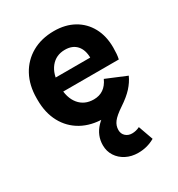

<svg xmlns="http://www.w3.org/2000/svg" viewBox="-191 -666 982 1061"><g transform="rotate(-30 300.0 -135.0)"><path d="M380.5 273.5Q338 273.5 304 256Q270 238.5 250.5 208.2Q231 178 231 139.5Q231 77 275.5 30Q320 -17 419 -56L398 2Q360 13.5 312 13.5Q230.5 13.5 170.2 -20Q110 -53.5 77 -114.5Q44 -175.5 44 -257.5V-268.5Q44 -351 77.5 -412.8Q111 -474.5 171.5 -508.8Q232 -543 312 -543Q384 -543 437.8 -513Q491.5 -483 521.2 -428.5Q551 -374 551 -300Q551 -278.5 549.5 -260.2Q548 -242 544.5 -227.5H122.5V-315.5H418.5L413 -312.5Q413 -364.5 386.8 -393.8Q360.5 -423 313 -423Q255.5 -423 221.8 -381.2Q188 -339.5 188 -266.5V-259.5Q188 -188 222.2 -146.5Q256.5 -105 315.5 -105Q387 -105 419 -176L547.5 -122.5Q532 -88 504 -57.2Q476 -26.5 427 6Q382 36 364.8 58.8Q347.5 81.5 347.5 109.5Q347.5 133.5 363.8 148.5Q380 163.5 404.5 163.5Q430 163.5 453.5 151.5L487 245.5Q462.5 259.5 436.5 266.5Q410.5 273.5 380.5 273.5Z"/></g></svg>

Font: Google Sans Code
Style: Regular
Weight: 400
Monospace: yes
Designer: Google Sans Code Authors
Foundry: Google LLC
Version: Version 6.000